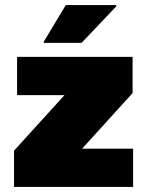

<svg xmlns="http://www.w3.org/2000/svg" viewBox="-20 -733 577 753"><path d="M35 0V-142L233 -360H47V-510H500V-368L302 -150H502V0ZM152 -565V-570L238 -713H436V-708L300 -565Z"/></svg>

Font: Saira Black
Style: Regular
Weight: 900
Designer: Hector Gatti with collaboration of the Omnibus-Type team
Foundry: Omnibus-Type
Version: Version 1.100; ttfautohint (v1.8.3)